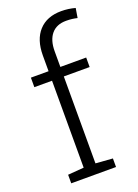

<svg xmlns="http://www.w3.org/2000/svg" viewBox="-147 -835 647 897"><g transform="rotate(-20 176.5 -386.0)"><path d="M268.6 -42.5V0H45.9V-42.5L125.5 -48.8V-481H37.6V-528.3H125.5V-606Q125.5 -685.1 165.3 -728.5Q205.1 -772 276.9 -772Q311.5 -772 345.7 -762.7L337.9 -715.3Q325.7 -718.3 312.3 -720Q298.8 -721.7 282.7 -721.7Q234.9 -721.7 209.5 -691.4Q184.1 -661.1 184.1 -606V-528.3H312.5V-481H184.1V-48.8Z"/></g></svg>

Font: Battambang Light
Style: Regular
Weight: 300
Designer: Danh Hong
Version: Version 8.002; ttfautohint (v1.8.3)